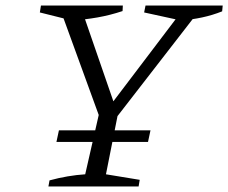

<svg xmlns="http://www.w3.org/2000/svg" viewBox="-20 -674 825 694"><path d="M349 -225 203 -626 206 -643H274L397 -287H374L644 -643H696L695 -629L382 -225ZM155 0 159 -22Q192 -31 224.5 -36.5Q257 -42 288 -44L342 -281H410L363 -44L485 -24L481 0ZM240 -600 124 -629 128 -654H424L423 -634Q378 -619 332.5 -611Q287 -603 240 -600ZM634 -600 501 -629 506 -654H785L783 -633Q748 -619 710.5 -611Q673 -603 634 -600ZM193 -203H524L515 -161H184Z"/></svg>

Font: Piazzolla 8pt ExtraLight
Style: Italic
Weight: 250
Italic angle: -11.3°
Designer: Juan Pablo del Peral
Foundry: Huerta Tipografica
Version: Version 2.001